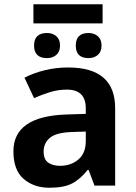

<svg xmlns="http://www.w3.org/2000/svg" viewBox="-20 -872 637 902"><path d="M383 -254V-209Q383 -152 348 -122.5Q313 -93 262 -93Q228 -93 206.5 -108Q185 -123 185 -160Q185 -200 215 -225Q245 -250 322 -252ZM300 -555Q243 -555 190 -542Q137 -529 95 -507L140 -411Q178 -428 216 -439.5Q254 -451 294 -451Q383 -451 383 -363V-337L289 -334Q43 -325 43 -161Q43 -73 91 -31.5Q139 10 212 10Q280 10 318.5 -10Q357 -30 392 -74H396L424 0H521V-364Q521 -555 300 -555ZM462 -852H137V-762H462ZM396 -717Q336 -717 336 -658Q336 -599 396 -599Q422 -599 439.5 -614Q457 -629 457 -658Q457 -687 439.5 -702Q422 -717 396 -717ZM201 -717Q140 -717 140 -658Q140 -599 201 -599Q227 -599 244.5 -614Q262 -629 262 -658Q262 -687 244.5 -702Q227 -717 201 -717Z"/></svg>

Font: Noto Sans UI
Style: Bold
Weight: 700
Designer: Monotype Design Team
Foundry: Monotype Imaging Inc.
Version: Version 1.901